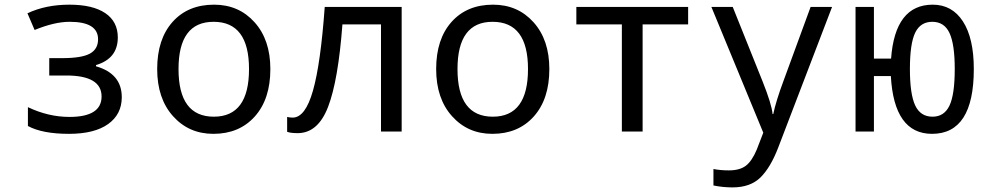

<svg xmlns="http://www.w3.org/2000/svg" viewBox="-20 -566 4241 826"><path d="M247.1 -315.9Q331.1 -315.9 366.5 -335.2Q401.9 -354.5 401.9 -397Q401.9 -472.2 279.8 -472.2Q214.4 -472.2 128.9 -437L98.1 -508.8Q176.3 -545.9 278.8 -545.9Q378.9 -545.9 432.9 -509.5Q486.8 -473.1 486.8 -404.8Q486.8 -314 393.1 -286.1V-280.8Q503.9 -249 503.9 -147.9Q503.9 -74.2 445.1 -32.2Q386.2 9.8 276.9 9.8Q162.1 9.8 100.1 -23.9V-105Q188 -63 278.8 -63Q417 -63 417 -150.9Q417 -241.2 265.1 -241.2H191.9V-315.9Z M897.9 9.8Q792.5 9.8 724.4 -66.2Q656.2 -142.1 656.2 -269Q656.2 -397.5 722.4 -471.7Q788.6 -545.9 900.9 -545.9Q1007.3 -545.9 1075.2 -470.2Q1143.1 -394.5 1143.1 -269Q1143.1 -139.6 1076.2 -64.9Q1009.3 9.8 897.9 9.8ZM899.9 -64Q1051.3 -64 1051.3 -269Q1051.3 -472.2 898.9 -472.2Q748 -472.2 748 -269Q748 -64 899.9 -64Z M1708 0H1619.1V-460.9H1453.1Q1435.1 -220.2 1391.6 -106.7Q1348.1 6.8 1260.3 6.8Q1230 6.8 1215.3 1V-63Q1225.6 -60.1 1239.3 -60.1Q1293.5 -60.1 1326.4 -176Q1359.4 -292 1377 -536.1H1708Z M2098.1 9.8Q1992.7 9.8 1924.6 -66.2Q1856.4 -142.1 1856.4 -269Q1856.4 -397.5 1922.6 -471.7Q1988.8 -545.9 2101.1 -545.9Q2207.5 -545.9 2275.4 -470.2Q2343.3 -394.5 2343.3 -269Q2343.3 -139.6 2276.4 -64.9Q2209.5 9.8 2098.1 9.8ZM2100.1 -64Q2251.5 -64 2251.5 -269Q2251.5 -472.2 2099.1 -472.2Q1948.2 -472.2 1948.2 -269Q1948.2 -64 2100.1 -64Z M2940.4 -460.9H2744.6V0H2655.3V-460.9H2459.5V-536.1H2940.4Z M3040.5 -536.1H3132.3L3260.3 -216.8Q3300.3 -116.7 3303.7 -75.2H3306.6Q3317.9 -129.9 3350.6 -217.8L3467.3 -536.1H3559.6L3327.6 69.8Q3294.9 154.8 3251.5 197.5Q3208 240.2 3131.3 240.2Q3089.4 240.2 3049.3 231.9V161.1Q3079.6 167 3115.7 167Q3162.6 167 3188.7 147Q3214.8 127 3235.4 78.1L3263.7 4.9Z M3812.5 -238.8H3739.7V0H3660.6V-536.1H3739.7V-314H3813.5Q3830.6 -545.9 3992.7 -545.9Q4076.2 -545.9 4122.8 -473.6Q4169.4 -401.4 4169.4 -269Q4169.4 9.8 3989.7 9.8Q3826.2 9.8 3812.5 -238.8ZM3991.7 -64Q4042 -64 4064.7 -111.6Q4087.4 -159.2 4087.4 -269Q4087.4 -375.5 4064.9 -423.8Q4042.5 -472.2 3990.7 -472.2Q3939.9 -472.2 3917.2 -425.3Q3894.5 -378.4 3894.5 -269Q3894.5 -161.1 3917.2 -112.5Q3939.9 -64 3991.7 -64Z"/></svg>

Font: Apple Sans Adjectives
Style: Regular
Weight: 400
Monospace: yes
Foundry: Apple Sans Adjectives
Version: Version 0.01